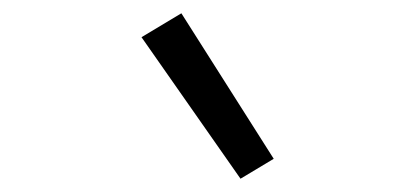

<svg xmlns="http://www.w3.org/2000/svg" viewBox="-20 -803 616 289"><path d="M342 -534 392 -564 253 -783 193 -747Z"/></svg>

Font: Iosevka Sparkle Light
Style: Italic
Weight: 300
Italic angle: -9°
Designer: Belleve Invis
Foundry: Belleve Invis
Version: Version 4.5.0; ttfautohint (v1.8.3)